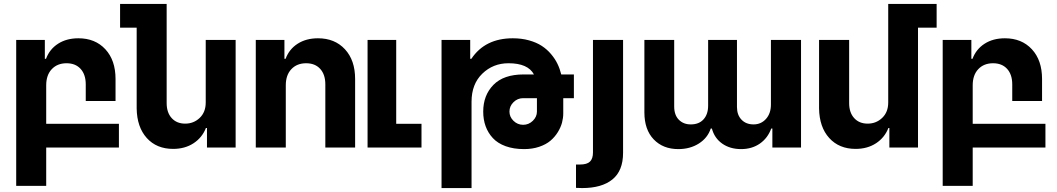

<svg xmlns="http://www.w3.org/2000/svg" viewBox="-20 -747 5349 972"><path d="M582 -120.1V0H213.9V193.8H62V-544.9H207V-449.2H212.9Q231 -498 273.9 -525.6Q316.9 -553.2 377 -553.2Q461.9 -553.2 513.4 -497.6Q564.9 -441.9 564.9 -347.2V-235.8H414.1V-319.8Q414.1 -369.6 388.2 -398.2Q362.3 -426.8 316.9 -426.8Q270.5 -426.8 242.2 -397Q213.9 -367.2 213.9 -314.9V-120.1Z M1021.5 -231.9V-544.9H1172.9V0H1027.8V-99.1H1022.5Q1003.4 -50.3 959.7 -21.7Q916 6.8 856.4 6.8Q772.9 6.8 723.1 -48.3Q673.3 -103.5 671.9 -198.2V-606.9H587.9V-727.1H823.7V-225.1Q823.7 -177.2 849.1 -149.2Q874.5 -121.1 917.5 -121.1Q960.4 -121.1 991 -150.1Q1021.5 -179.2 1021.5 -228Z M1426.8 -314.9V0H1274.9V-544.9H1419.9V-449.2H1425.8Q1443.8 -498 1486.8 -525.6Q1529.8 -553.2 1589.8 -553.2Q1674.8 -553.2 1726.3 -497.6Q1777.8 -441.9 1777.8 -347.2V0H1627V-319.8Q1627 -369.6 1601.1 -398.2Q1575.2 -426.8 1529.8 -426.8Q1483.4 -426.8 1455.1 -397Q1426.8 -367.2 1426.8 -314.9Z M2113.8 0H1840.8V-544.9H1985.8V-120.1H2113.8Z M2698.2 -182.1V-250H2628.4Q2600.1 -250 2579.6 -229.7Q2559.1 -209.5 2559.1 -182.1Q2559.1 -155.3 2579.6 -135.3Q2600.1 -115.2 2628.4 -115.2Q2656.7 -115.2 2677.5 -135.5Q2698.2 -155.8 2698.2 -182.1ZM2554.2 -426.8Q2476.1 -426.8 2421.6 -374Q2367.2 -321.3 2367.2 -231.9V205.1H2215.3V-544.9H2360.4V-449.2H2366.2Q2435.5 -553.2 2576.2 -553.2Q2620.6 -553.2 2658.2 -542.7Q2695.8 -532.2 2722.4 -514.9Q2749 -497.6 2769.5 -473.4Q2790 -449.2 2802.2 -423.8Q2814.5 -398.4 2821.3 -370.1H2885.3V-250H2831.5V-172.9Q2831.5 -149.9 2825.2 -126Q2818.8 -102.1 2803.7 -77.6Q2788.6 -53.2 2766.4 -34.4Q2744.1 -15.6 2709.7 -3.9Q2675.3 7.8 2633.3 7.8Q2580.6 7.8 2540 -6.8Q2499.5 -21.5 2475.1 -47.9Q2450.7 -74.2 2438.5 -107.9Q2426.3 -141.6 2426.3 -182.1Q2426.3 -264.6 2478 -317.4Q2529.8 -370.1 2630.4 -370.1H2683.1Q2652.8 -426.8 2554.2 -426.8Z M2981.9 24.9V-544.9H3134.3V26.9Q3134.3 117.7 3080.3 161.4Q3026.4 205.1 2927.2 205.1Q2921.9 205.1 2912.1 204.6Q2902.3 204.1 2896 204.1V85.9H2916Q2951.7 85.9 2966.8 71Q2981.9 56.2 2981.9 24.9Z M3882.8 -544.9H4035.2V0H3890.1V-96.2H3884.3Q3866.7 -47.9 3826.7 -20Q3786.6 7.8 3731.9 7.8Q3675.8 7.8 3636.2 -20Q3596.7 -47.9 3584 -96.2H3578.1Q3562.5 -48.8 3518.1 -20.5Q3473.6 7.8 3414.1 7.8Q3336.4 7.8 3289.3 -41.5Q3242.2 -90.8 3242.2 -178.2V-544.9H3393.1V-208Q3393.1 -164.6 3416.5 -140.9Q3439.9 -117.2 3477.1 -117.2Q3518.6 -117.2 3541.7 -142.8Q3564.9 -168.5 3564.9 -211.9V-544.9H3710.9V-205.1Q3710.9 -165 3733.9 -141.1Q3756.8 -117.2 3794.9 -117.2Q3833 -117.2 3857.9 -145Q3882.8 -172.9 3882.8 -217.8Z M4721.7 -727.1V-606.9H4627.4V0H4482.4V-99.1H4477.5Q4458.5 -50.3 4414.8 -21.7Q4371.1 6.8 4311.5 6.8Q4228 6.8 4178 -48.3Q4127.9 -103.5 4126.5 -198.2V-544.9H4278.8V-225.1Q4278.8 -177.2 4304.2 -149.2Q4329.6 -121.1 4372.6 -121.1Q4415.5 -121.1 4446 -150.1Q4476.6 -179.2 4476.6 -228V-231.9V-727.1Z M5272.5 -120.1V0H4904.3V193.8H4752.4V-544.9H4897.5V-449.2H4903.3Q4921.4 -498 4964.4 -525.6Q5007.3 -553.2 5067.4 -553.2Q5152.3 -553.2 5203.9 -497.6Q5255.4 -441.9 5255.4 -347.2V-235.8H5104.5V-319.8Q5104.5 -369.6 5078.6 -398.2Q5052.7 -426.8 5007.3 -426.8Q4960.9 -426.8 4932.6 -397Q4904.3 -367.2 4904.3 -314.9V-120.1Z"/></svg>

Font: Telcell.Market
Style: Bold
Weight: 700
Designer: Rasmus Andersson, Sedrak Mkrtchyan
Version: Version 3.019;git-0a5106e0b